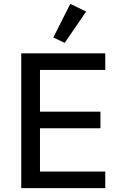

<svg xmlns="http://www.w3.org/2000/svg" viewBox="-20 -974 628 994"><path d="M426 -914 344 -954 256 -780 315 -752ZM525 0V-86H187V-310H500V-396H187V-612H525V-698H90V0Z"/></svg>

Font: IBM Plex Thai Text
Style: Regular
Weight: 450
Designer: Mike Abbink, Paul van der Laan, Pieter van Rosmalen, Ben Mitchell, Mark Frömberg
Foundry: Bold Monday
Version: Version 1.0